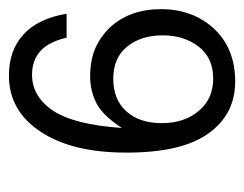

<svg xmlns="http://www.w3.org/2000/svg" viewBox="-78 -455 542 426"><g transform="rotate(-90 193.0 -242.0)"><path d="M302.2 -231.4C318.8 -211.4 327.6 -184.6 327.6 -152.3C327.6 -119.6 318.8 -92.8 302.2 -71.8C285.2 -50.3 261.7 -40 231.9 -40C202.1 -40 178.2 -50.3 160.2 -71.8C142.1 -92.8 132.8 -120.1 132.8 -153.8C132.8 -187.5 141.6 -213.9 159.2 -232.9C176.8 -252.4 201.2 -261.7 231.4 -261.7C261.7 -261.7 285.2 -252 302.2 -231.4ZM322.3 -365.2H375.5C368.7 -406.7 353.5 -439 330.1 -460.4C306.6 -482.4 275.9 -493.2 238.3 -493.2C186 -493.2 144.5 -469.7 113.8 -422.9C82.5 -376 67.4 -312.5 67.4 -231.9C67.4 -151.4 81.1 -91.3 109.4 -51.3C137.7 -11.2 176.3 8.8 225.1 8.8C273.9 8.8 313 -6.8 342.3 -38.1C371.1 -69.3 385.7 -108.9 385.7 -155.8C385.7 -202.6 371.6 -241.2 343.8 -270.5C330.1 -284.2 314.5 -294.9 297.4 -302.2C280.3 -309.1 259.8 -313 236.8 -313C213.9 -313 192.9 -307.6 174.8 -297.9C156.7 -287.6 139.2 -269 122.1 -242.7C127 -313 139.6 -363.8 160.2 -395C181.2 -426.3 208 -441.9 240.2 -441.9C283.7 -441.9 311 -416.5 322.3 -365.2Z"/></g></svg>

Font: Meera New
Style: Regular
Weight: 400
Designer: Hussain K H
Foundry: RIT
Version: 1.4.1